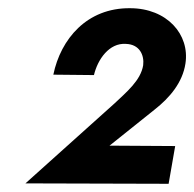

<svg xmlns="http://www.w3.org/2000/svg" viewBox="-20 -730 473 468"><path d="M42 -283 391 -282 407 -374 247 -375 357 -463C394 -492 425 -529 432 -575C443 -646 387 -710 297 -710C192 -711 128 -635 110 -548L209 -547C218 -585 246 -626 287 -623C320 -622 332 -596 329 -571C323 -534 289 -506 257 -476Z"/></svg>

Font: Jost*
Style: Bold Italic
Weight: 700
Italic angle: -10°
Version: Version 3.7